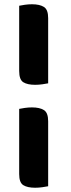

<svg xmlns="http://www.w3.org/2000/svg" viewBox="-20 -703 333 901"><path d="M206 -312Q196 -310 179 -307.5Q162 -305 145 -305Q109 -305 89.5 -317Q70 -329 70 -370V-676Q79 -678 96 -680.5Q113 -683 130 -683Q166 -683 186 -670.5Q206 -658 206 -618ZM206 171Q196 173 179 175.5Q162 178 145 178Q109 178 89.5 166Q70 154 70 114V-192Q79 -194 96 -196.5Q113 -199 130 -199Q166 -199 186 -186.5Q206 -174 206 -134Z"/></svg>

Font: Baloo Tammudu 2
Style: Bold
Weight: 700
Designer: Maithili Shingre, Omkar Shende and Ek Type
Foundry: Ek Type
Version: Version 1.640;hotconv 1.0.111;makeotfexe 2.5.65597; ttfautoh